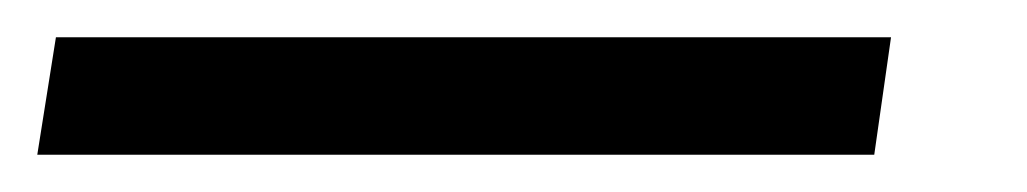

<svg xmlns="http://www.w3.org/2000/svg" viewBox="-51 -20 551 103"><path d="M-31 63 -21 0H427L418 63Z"/></svg>

Font: Nunitoga
Style: Medium Italic
Weight: 500
Italic angle: -9°
Designer: Vernon Adams
Foundry: Vernon Adams
Version: Version 1.0